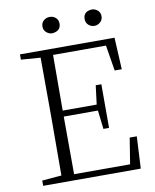

<svg xmlns="http://www.w3.org/2000/svg" viewBox="-96 -967 838 1040"><g transform="rotate(-10 323.0 -447.5)"><path d="M249 -805Q231 -805 216.5 -817.5Q202 -830 202 -850Q202 -871 216.5 -883Q231 -895 249 -895Q268 -895 282 -883Q296 -871 296 -850Q296 -810 249 -805ZM481 -805Q462 -805 448 -817.5Q434 -830 434 -850Q434 -892 481 -895Q498 -895 512.5 -883Q527 -871 527 -850Q527 -830 512.5 -817.5Q498 -805 481 -805ZM546 -548 523 -689H232Q231 -548 231 -383H418L431 -487H462V-247H431L419 -350H231Q231 -172 232 -33H540L563 -176H602L593 0H56V-29L163 -38Q164 -185 164 -333V-390Q164 -539 163 -686L56 -694V-723H576L585 -548Z"/></g></svg>

Font: Minh Nguyen ExtraLight
Style: Regular
Weight: 250
Designer: Ryoko NISHIZUKA 西塚涼子 (kana & ideographs); Frank Grießhammer (Latin, Greek & Cyrillic); Wenlong ZHANG 张文龙 (bopomofo); San
Foundry: Adobe
Version: Version 1.100;July 7, 2023;FontCreator 14.0.0.2814 64-bit